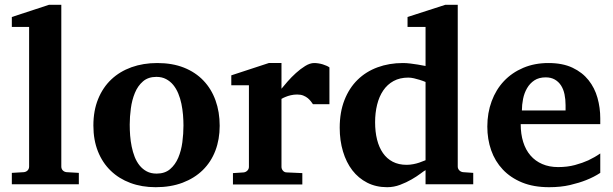

<svg xmlns="http://www.w3.org/2000/svg" viewBox="-20 -760 2527 792"><path d="M28.8 0V-46.9L78.1 -49.8Q87.9 -50.8 94 -57.1Q100.1 -63.5 100.1 -73.2V-648.9H28.8V-689.9L182.1 -740.2H232.9V-73.2Q232.9 -63.5 239 -57.1Q245.1 -50.8 254.9 -49.8L305.2 -46.9V0Z M736.8 -242.2Q736.8 -263.2 734.9 -286.4Q732.9 -309.6 728.3 -332Q723.6 -354.5 715.3 -374.5Q707 -394.5 694.6 -409.7Q682.1 -424.8 665 -433.8Q647.9 -442.9 625 -442.9Q591.3 -442.9 569.8 -424.3Q548.3 -405.8 536.4 -376.7Q524.4 -347.7 519.8 -313Q515.1 -278.3 515.1 -246.1Q515.1 -224.6 516.8 -201.2Q518.6 -177.7 523.2 -155.3Q527.8 -132.8 535.6 -112.8Q543.5 -92.8 555.9 -77.4Q568.4 -62 585.4 -53Q602.5 -43.9 626 -43.9Q660.2 -43.9 681.6 -62.3Q703.1 -80.6 715.3 -109.4Q727.5 -138.2 732.2 -173.3Q736.8 -208.5 736.8 -242.2ZM886.2 -241.2Q886.2 -185.1 868.4 -138.4Q850.6 -91.8 816.4 -58.3Q782.2 -24.9 733.2 -6.3Q684.1 12.2 622.1 12.2Q564.9 12.2 517.8 -5.4Q470.7 -22.9 436.8 -55.7Q402.8 -88.4 384 -135.5Q365.2 -182.6 365.2 -242.2Q365.2 -303.7 384.8 -351.6Q404.3 -399.4 439.2 -432.4Q474.1 -465.3 522.5 -482.7Q570.8 -500 628.9 -500Q690.9 -500 738.8 -481Q786.6 -461.9 819.3 -427.5Q852.1 -393.1 869.1 -345.7Q886.2 -298.3 886.2 -241.2Z M1271 -330.1Q1267.6 -335 1262.5 -341.8Q1257.3 -348.6 1249.8 -355Q1242.2 -361.3 1231.4 -365.7Q1220.7 -370.1 1206.1 -370.1Q1191.9 -370.1 1179.7 -367.2Q1167.5 -364.3 1159.2 -360.8Q1148.9 -356.9 1141.1 -352.1V-71.8Q1141.1 -63 1147.2 -55.9Q1153.3 -48.8 1163.1 -48.8L1227.1 -45.9V1H940.9V-45.9L984.9 -48.8Q994.1 -49.8 1000.5 -56.4Q1006.8 -63 1006.8 -71.8V-408.2H934.1V-449.2L1088.9 -500H1141.1V-394Q1150.4 -405.8 1166.3 -423.8Q1182.1 -441.9 1200.7 -458.7Q1219.2 -475.6 1239 -487.8Q1258.8 -500 1275.9 -500Q1284.7 -500 1293.9 -498.5Q1303.2 -497.1 1311.8 -494.4Q1320.3 -491.7 1327.4 -488.5Q1334.5 -485.4 1338.9 -481.9V-330.1Z M1735.4 -421.9Q1723.6 -426.8 1710.9 -430.7Q1700.2 -434.1 1687.7 -437Q1675.3 -439.9 1664.1 -439.9Q1629.4 -439.9 1603.5 -425.8Q1577.6 -411.6 1560.8 -386.7Q1543.9 -361.8 1535.6 -328.1Q1527.3 -294.4 1527.3 -255.9Q1527.3 -216.3 1535.4 -184.1Q1543.5 -151.9 1559.6 -128.7Q1575.7 -105.5 1600.1 -92.8Q1624.5 -80.1 1657.2 -80.1Q1670.9 -80.1 1684.8 -82.8Q1698.7 -85.4 1710 -89.4Q1723.1 -93.8 1735.4 -99.1ZM1735.4 0V-58.1Q1729.5 -55.2 1714.4 -43.7Q1699.2 -32.2 1677.7 -19.8Q1656.2 -7.3 1630.4 2.4Q1604.5 12.2 1577.1 12.2Q1531.2 12.2 1494.9 -6.3Q1458.5 -24.9 1433.3 -57.6Q1408.2 -90.3 1394.8 -135.3Q1381.3 -180.2 1381.3 -232.9Q1381.3 -297.4 1400.9 -347.2Q1420.4 -397 1455.1 -430.9Q1489.7 -464.8 1537.6 -482.4Q1585.4 -500 1642.1 -500Q1656.2 -500 1672.6 -498Q1689 -496.1 1703.1 -493.7Q1719.2 -491.2 1735.4 -487.8V-648.9H1661.1V-689.9L1816.9 -740.2H1868.2V-73.2Q1868.2 -64 1874.5 -57.4Q1880.9 -50.8 1890.1 -49.8L1932.1 -46.9V0Z M2313 -326.2Q2313 -350.1 2308.6 -371.1Q2304.2 -392.1 2294.2 -407.5Q2284.2 -422.9 2268.6 -431.9Q2252.9 -440.9 2231 -440.9Q2203.1 -440.9 2184.3 -428.5Q2165.5 -416 2154.1 -396.2Q2142.6 -376.5 2137.7 -352.1Q2132.8 -327.6 2132.8 -304.2H2313ZM2456.1 -46.9Q2430.2 -29.8 2397.9 -17.1Q2370.1 -5.9 2331.5 3.2Q2293 12.2 2245.1 12.2Q2181.2 12.2 2133.5 -7.3Q2085.9 -26.9 2054 -60.8Q2022 -94.7 2006.1 -140.1Q1990.2 -185.5 1990.2 -237.8Q1990.2 -294.4 2008.1 -342.5Q2025.9 -390.6 2058.8 -425.5Q2091.8 -460.4 2138.4 -480.2Q2185.1 -500 2242.2 -500Q2300.8 -500 2341.6 -480.7Q2382.3 -461.4 2407.7 -429.4Q2433.1 -397.5 2444.6 -356.4Q2456.1 -315.4 2456.1 -272V-248H2127.9Q2127.9 -207 2138.2 -174.3Q2148.4 -141.6 2168.2 -118.7Q2188 -95.7 2216.8 -83.3Q2245.6 -70.8 2282.2 -70.8Q2320.3 -70.8 2351.8 -79.3Q2383.3 -87.9 2406.7 -98.6Q2433.6 -111.3 2456.1 -127Z"/></svg>

Font: Charis SIL Viet
Style: Bold
Weight: 700
Foundry: SIL International
Version: Version 5.000